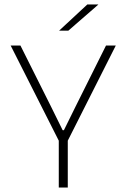

<svg xmlns="http://www.w3.org/2000/svg" viewBox="-20 -844 569 864"><path d="M247 -206 28 -639H72L209 -365.5L262 -258H267.5L320.5 -365.5L457 -639H501L282.5 -206ZM244.5 0V-247H285V0ZM373 -824H422V-823L287.5 -706H246.5V-706.5Z"/></svg>

Font: Anek Gurmukhi ExtraLight
Style: Regular
Weight: 250
Designer: Sarang Kulkarni (Gurmukhi), Yesha Goshar (Latin)
Foundry: Ek Type
Version: Version 1.003